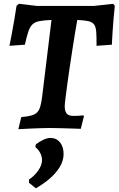

<svg xmlns="http://www.w3.org/2000/svg" viewBox="-20 -672 623 1008"><path d="M250.3 -567.2Q210.3 -565.6 186.5 -561Q162.8 -556.3 149.9 -543.5Q137 -530.6 128.6 -505.5Q120.2 -480.4 110.6 -437.3L29.6 -431.5Q29.6 -431.5 33.4 -450.5Q37.1 -469.5 43 -500.5Q49 -531.4 55.2 -568.4Q61.4 -605.4 66.9 -641.8L79.1 -652L172.7 -641H473.9L573.4 -652L582.8 -641.8Q578.9 -604.9 575.8 -568.7Q572.7 -532.4 570.9 -502.6Q569.1 -472.8 568.2 -455.1Q567.3 -437.3 567.3 -437.3L486.8 -431.5Q487.2 -477.4 485.3 -504Q483.3 -530.5 474.1 -543.4Q464.9 -556.2 443.9 -560.9Q422.9 -565.6 385.7 -567.2Q381.1 -543.3 374.7 -503.4Q368.4 -463.4 360.7 -415.5Q353.1 -367.6 345.9 -318.5Q338.8 -269.5 332.9 -226.5Q327 -183.5 323.4 -153.6Q319.8 -123.6 319.8 -114.1Q319.8 -87.1 330.6 -75.3Q341.4 -63.5 365 -63.5Q387.4 -63.5 402.6 -65Q417.8 -66.5 417.8 -66.5L420.7 -61.6L404 4.4Q404 4.4 385.6 3.6Q367.2 2.9 339.8 2.2Q312.3 1.5 284.3 0.7Q256.2 0 237.4 0Q217.3 0 190.1 1Q162.9 1.9 137 3.1Q111.1 4.4 93.8 5.3Q76.4 6.3 76.4 6.3L91.6 -57.2Q123.8 -60.2 143.6 -65.4Q163.3 -70.7 174.3 -81.4Q185.2 -92 191.2 -112.2Q197.2 -132.4 201.3 -164.7ZM168 86.2Q185.7 72.4 206.7 62.3Q227.6 52.1 245.9 52.1Q275.6 52.1 294.7 75Q313.8 97.8 313.8 136.6Q313.8 172.2 293.3 205.3Q272.8 238.4 239.9 266.5Q207.1 294.7 168.3 316.4L132.2 287.5V270.7Q161.8 250.8 181.2 222.6Q200.6 194.5 200.6 168.5Q200.6 148.5 190.7 130.3Q180.8 112 165.6 100.2Z"/></svg>

Font: Alegreya
Style: Italic
Weight: 400
Italic angle: -7°
Designer: Juan Pablo del Peral
Foundry: Huerta Tipografica
Version: Version 2.009